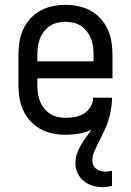

<svg xmlns="http://www.w3.org/2000/svg" viewBox="-20 -548 540 792"><path d="M403 224Q382 224 362 218Q342 212 325.5 198.5Q309 185 300 166Q291 147 291 126Q291 106 297 87.5Q303 69 313 52Q323 35 334.5 19Q346 3 357 -13Q332 -1 304.5 3.5Q277 8 250 8Q223 8 196.5 2.5Q170 -3 146.5 -16Q123 -29 104.5 -49.5Q86 -70 75 -94.5Q64 -119 60 -146Q56 -173 56 -200V-320Q56 -347 60 -374Q64 -401 75 -425.5Q86 -450 104.5 -470.5Q123 -491 146.5 -504Q170 -517 196.5 -522.5Q223 -528 250 -528Q277 -528 303.5 -522.5Q330 -517 353.5 -504Q377 -491 395.5 -470.5Q414 -450 425 -425.5Q436 -401 440 -374Q444 -347 444 -320V-225H134V-200Q134 -183 136 -166Q138 -149 144 -133Q150 -117 160.5 -103Q171 -89 185 -79.5Q199 -70 216 -66Q233 -62 250 -62Q270 -62 289.5 -65.5Q309 -69 326 -79.5Q343 -90 353.5 -107.5Q364 -125 364 -145H442Q442 -128 440 -111Q438 -94 434 -77Q430 -60 424.5 -44Q419 -28 412 -12.5Q405 3 397 18.5Q389 34 381.5 49.5Q374 65 367.5 81Q361 97 361 114Q361 124 365 133Q369 142 377 148.5Q385 155 395 157.5Q405 160 415 160Q422 160 428.5 159Q435 158 442 156V219Q433 221 423 222.5Q413 224 403 224ZM366 -295V-320Q366 -337 364 -354Q362 -371 356 -387Q350 -403 339.5 -417Q329 -431 315 -440.5Q301 -450 284 -454Q267 -458 250 -458Q233 -458 216 -454Q199 -450 185 -440.5Q171 -431 160.5 -417Q150 -403 144 -387Q138 -371 136 -354Q134 -337 134 -320V-295Z"/></svg>

Font: Iosevka Term Curly
Style: Regular
Weight: 400
Designer: Belleve Invis
Foundry: Belleve Invis
Version: Version 32.3.0